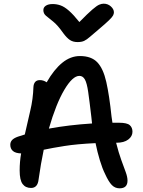

<svg xmlns="http://www.w3.org/2000/svg" viewBox="-20 -1015 780 1045"><path d="M631 10Q606 10 588.5 -8Q571 -26 552 -68Q537 -98 523.5 -142.5Q510 -187 500 -236Q398 -231 331.5 -220.5Q265 -210 218 -200Q210 -162 203 -121.5Q196 -81 190 -38Q185 8 149 8Q119 8 103 -13.5Q87 -35 87 -87Q87 -111 89 -134.5Q91 -158 95 -180Q64 -181 50 -193.5Q36 -206 36 -227Q36 -242 45.5 -252.5Q55 -263 77 -271Q95 -277 115 -283Q129 -347 144.5 -411.5Q160 -476 162 -542Q163 -559 171.5 -569Q180 -579 197 -579Q217 -579 234 -567Q274 -637 319 -673.5Q364 -710 415 -710Q477 -710 509.5 -676Q542 -642 558.5 -569Q575 -496 587 -381Q589 -363 592 -347Q609 -347 627 -347Q671 -347 686 -334Q701 -321 701 -298Q701 -273 678 -255.5Q655 -238 613 -238H612Q626 -183 640 -144.5Q654 -106 664 -79Q674 -52 674 -32Q674 10 631 10ZM412 -602Q375 -602 330 -526Q285 -450 246 -315Q355 -335 481 -343Q479 -362 477 -380Q467 -466 460 -514.5Q453 -563 442 -582.5Q431 -602 412 -602ZM544 -995Q567 -995 583.5 -980Q600 -965 600 -948Q600 -940 595.5 -931Q591 -922 573 -904.5Q555 -887 517 -855Q487 -830 469.5 -814.5Q452 -799 438 -792.5Q424 -786 402 -786Q378 -786 361 -797Q344 -808 324 -835Q294 -878 269.5 -897.5Q245 -917 230.5 -929Q216 -941 216 -960Q216 -975 229.5 -984Q243 -993 267 -993Q289 -993 310 -985.5Q331 -978 355.5 -956.5Q380 -935 412 -895Q458 -942 482.5 -963Q507 -984 520 -989.5Q533 -995 544 -995Z"/></svg>

Font: Shantell Sans Normal
Style: Regular
Weight: 500
Designer: Stephen Nixon, Anya Danilova, Shantell Martin
Foundry: Arrow Type
Version: Version 1.009;[a7da0bfa3]